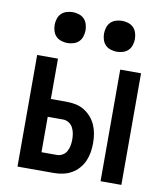

<svg xmlns="http://www.w3.org/2000/svg" viewBox="-83 -812 766 881"><g transform="rotate(10 300.0 -371.0)"><path d="M445 0V-520H542V0ZM58 0V-520H155V-332H227Q249 -332 270 -328Q291 -324 309.5 -313Q328 -302 342.5 -285.5Q357 -269 365.5 -249.5Q374 -230 377.5 -209Q381 -188 381 -166Q381 -145 377.5 -123.5Q374 -102 365.5 -82.5Q357 -63 342.5 -46.5Q328 -30 309.5 -19.5Q291 -9 270 -4.5Q249 0 227 0ZM227 -84Q241 -84 253.5 -91.5Q266 -99 272.5 -111.5Q279 -124 281.5 -138Q284 -152 284 -166Q284 -180 281.5 -194Q279 -208 272.5 -220.5Q266 -233 253.5 -241Q241 -249 227 -249H155V-84ZM415 -598Q401 -598 386.5 -602.5Q372 -607 362 -617Q352 -627 347.5 -641.5Q343 -656 343 -670Q343 -684 347.5 -698.5Q352 -713 362 -723Q372 -733 386.5 -737.5Q401 -742 415 -742Q429 -742 443.5 -737.5Q458 -733 468 -723Q478 -713 482.5 -698.5Q487 -684 487 -670Q487 -656 482.5 -641.5Q478 -627 468 -617Q458 -607 443.5 -602.5Q429 -598 415 -598ZM185 -598Q171 -598 156.5 -602.5Q142 -607 132 -617Q122 -627 117.5 -641.5Q113 -656 113 -670Q113 -684 117.5 -698.5Q122 -713 132 -723Q142 -733 156.5 -737.5Q171 -742 185 -742Q199 -742 213.5 -737.5Q228 -733 238 -723Q248 -713 252.5 -698.5Q257 -684 257 -670Q257 -656 252.5 -641.5Q248 -627 238 -617Q228 -607 213.5 -602.5Q199 -598 185 -598Z"/></g></svg>

Font: Iosevka Semibold Extended
Style: Regular
Weight: 600
Width: 7
Monospace: yes
Designer: Belleve Invis
Foundry: Belleve Invis
Version: Version 32.5.0; ttfautohint (v1.8.4)